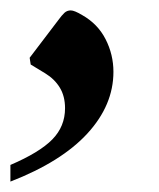

<svg xmlns="http://www.w3.org/2000/svg" viewBox="-27 -155 305 369"><path d="M-7 194V162Q49 138 73.5 113Q98 88 98 53Q98 30 88 13.5Q78 -3 60 -14L32 -31L30 -44L84 -115Q92 -126 97 -130.5Q102 -135 109 -135Q116 -135 131 -126Q161 -109 176 -79.5Q191 -50 191 -17Q191 47 141 101.5Q91 156 -7 194Z"/></svg>

Font: Spectral SC ExtraBold
Style: Italic
Weight: 800
Italic angle: -10°
Designer: Jean-Baptiste Levee
Foundry: Production Type
Version: Version 2.001